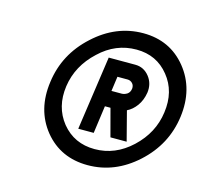

<svg xmlns="http://www.w3.org/2000/svg" viewBox="-84 -807 786 732"><g transform="rotate(15 309.0 -441.5)"><path d="M396 -712Q289 -712 203 -633Q116 -554 101 -441Q85 -328 149 -249Q213 -171 320 -171Q427 -171 513 -249Q600 -328 615 -441Q630 -554 566 -633Q502 -712 396 -712ZM387 -645Q467 -645 515 -585Q563 -526 551 -441Q540 -358 475 -297Q411 -237 330 -237Q249 -237 200 -297Q152 -357 164 -441Q176 -524 242 -585Q305 -645 387 -645ZM292 -588 250 -296H311L326 -405H348L377 -296H441L411 -412Q432 -422 448 -444Q464 -466 469 -497Q474 -533 453 -560Q431 -588 397 -588ZM343 -526H383Q395 -526 403 -517Q410 -509 409 -497Q407 -482 397 -475Q386 -468 375 -468H335Z"/></g></svg>

Font: Unageo
Style: Regular-Italic
Weight: 400
Designer: Richard Sepsi
Foundry: Richard Sepsi
Version: Version 2.000